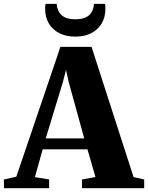

<svg xmlns="http://www.w3.org/2000/svg" viewBox="-62 -992 780 1012"><path d="M24 -60.5 256.5 -745H420.5L642 -58.5L698 -46V0H370V-46L441 -59L399 -205H163L122 -58.5L197 -46V0H-41L-41.5 -46ZM382 -262.5 300 -560 286 -624 269.5 -559.5 179 -262.5ZM335 -799Q286 -799 250.5 -817.2Q215 -835.5 195.5 -868.2Q176 -901 176 -944.5Q176 -953 176.5 -959.2Q177 -965.5 178 -971.5H237Q237 -968.5 237.5 -964Q238 -959.5 239 -955Q243.5 -936 254 -921.5Q264.5 -907 284.2 -898.8Q304 -890.5 335 -890.5Q366 -890.5 385.8 -898.5Q405.5 -906.5 416.2 -921.2Q427 -936 431 -955Q432 -959.5 432.5 -964Q433 -968.5 433 -971.5H492Q493 -965.5 493.2 -959.5Q493.5 -953.5 493.5 -945Q493.5 -901.5 474 -868.5Q454.5 -835.5 419 -817.2Q383.5 -799 335 -799Z"/></svg>

Font: Merriweather 72pt Black
Style: Regular
Weight: 900
Version: Version 2.100